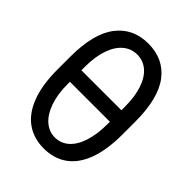

<svg xmlns="http://www.w3.org/2000/svg" viewBox="-205 -807 922 922"><g transform="rotate(45 256.0 -346.0)"><path d="M256.8 9.8Q189 9.8 139.4 -24.7Q89.8 -59.1 62.5 -129.6Q35.2 -200.2 35.2 -305.7V-391.6Q35.2 -548.3 93.8 -625.2Q152.3 -702.1 255.9 -702.1Q360.4 -702.1 418.5 -625.5Q476.6 -548.8 476.6 -391.6V-305.7Q476.6 -199.7 450 -129.4Q423.3 -59.1 374 -24.7Q324.7 9.8 256.8 9.8ZM255.9 -627Q215.3 -627 184.6 -601.3Q153.8 -575.7 136.5 -526.1Q119.1 -476.6 119.1 -407.2V-383.8H390.6V-407.2Q390.6 -476.6 373.8 -526.1Q356.9 -575.7 326.4 -601.3Q295.9 -627 255.9 -627ZM256.8 -65.4Q297.4 -65.4 327.6 -92.3Q357.9 -119.1 374.3 -170.2Q390.6 -221.2 390.6 -291V-305.7H119.1V-291Q119.1 -221.7 137 -170.7Q154.8 -119.6 186 -92.5Q217.3 -65.4 256.8 -65.4Z"/></g></svg>

Font: Pretendard Std
Style: Regular
Weight: 400
Designer: Base glyphs from Inter by Rasmus Andersson; Hangeul glyphs from Noto Sans CJK(Source Han Sans) by Jang Soo-young and Kan
Foundry: Kil Hyung-jin
Version: Version 1.309